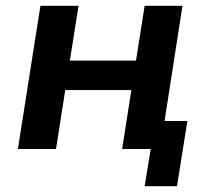

<svg xmlns="http://www.w3.org/2000/svg" viewBox="-20 -516 728 665"><path d="M481 129 502 0H403L435 -204H206L174 0H42L120 -496H252L222 -306H451L481 -496H612L550 -97H629L593 129Z"/></svg>

Font: Nunito Sans 9pt
Style: Bold Italic
Weight: 700
Italic angle: -9°
Version: Version 3.101;gftools[0.9.27]